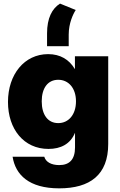

<svg xmlns="http://www.w3.org/2000/svg" viewBox="-20 -825 659 1056"><path d="M305.7 210.9C474.6 210.9 575.2 137.2 575.2 -33.2V-515.6H392.1V-445.3H391.6C360.4 -497.6 311.5 -527.3 244.6 -527.3C114.7 -527.3 23.9 -416.5 23.9 -264.2C23.9 -114.3 111.3 -5.9 246.6 -5.9C314 -5.9 366.7 -32.7 392.1 -93.8H392.6V-14.2C392.6 50.8 363.3 83 305.7 83C260.7 83 231.4 64.9 223.6 37.1H49.3C64.9 136.2 139.2 210.9 305.7 210.9ZM300.3 -147.9C243.2 -147.9 209.5 -193.8 209.5 -267.6C209.5 -340.8 243.2 -386.2 300.3 -386.2C357.4 -386.2 397.9 -339.8 397.9 -267.6C397.9 -194.8 357.4 -147.9 300.3 -147.9ZM238.8 -641.6V-570.8H357.9V-634.8C357.9 -696.8 381.8 -747.6 396.5 -770L310.1 -805.2C266.1 -777.8 238.8 -725.1 238.8 -641.6Z"/></svg>

Font: Raveo Display Display ExtraBold
Style: Regular
Weight: 800
Designer: Jakub Foglar, Rasmus Andersson (Inter)
Foundry: Jakubfoglar.com
Version: Version 1.100;Glyphs 3.2.3 (3260)